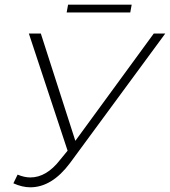

<svg xmlns="http://www.w3.org/2000/svg" viewBox="-20 -787 724 818"><path d="M684 -644 278 -92Q201 11 109 11Q75 11 37 -6L55 -43Q84 -31 109 -31Q178 -31 236 -106L268 -145L103 -644H154L301 -187L635 -644ZM270 -767H541L535 -734H264Z"/></svg>

Font: Montserrat Ace
Style: Light Italic
Weight: 300
Italic angle: -11.3°
Designer: Julieta Ulanovsky
Foundry: Julieta Ulanovsky
Version: Version 1